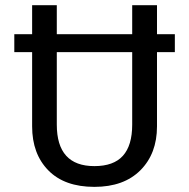

<svg xmlns="http://www.w3.org/2000/svg" viewBox="-20 -709 730 741"><path d="M654.8 -577.1V-507.8H585.9V-221.2Q585.9 -116.2 522 -52Q458 12.2 344.2 12.2Q229 12.2 166.5 -51.5Q104 -115.2 104 -221.2V-507.8H35.2V-577.1H104V-689H199.2V-577.1H490.2V-689H585.9V-577.1ZM490.2 -228V-507.8H199.2V-228Q199.2 -67.9 344.2 -67.9Q418.5 -67.9 454.3 -107.7Q490.2 -147.5 490.2 -228Z"/></svg>

Font: FiraGO
Style: Regular
Weight: 400
Designer: bBox Type
Foundry: bBox Type GmbH
Version: Version 1.001;PS 001.001;hotconv 1.0.88;makeotf.lib2.5.64775